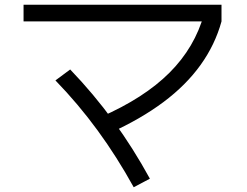

<svg xmlns="http://www.w3.org/2000/svg" viewBox="-20 -736 1040 807"><path d="M403 -244Q586 -324 692.5 -430.5Q799 -537 838 -678L911 -646Q884 -548 823 -463Q762 -378 667 -307Q572 -236 442 -177ZM542 51Q472 -76 390.5 -187.5Q309 -299 213 -398L275 -444Q374 -341 457 -227Q540 -113 610 15ZM79 -646V-716H911V-646Z"/></svg>

Font: M PLUS 2 Thin
Style: Regular
Weight: 400
Version: Version 1.001